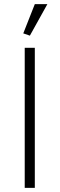

<svg xmlns="http://www.w3.org/2000/svg" viewBox="-20 -912 289 932"><path d="M149 0V-680H100V0ZM125 -739 210 -892H149L93 -750Z"/></svg>

Font: Catamaran Thin Thin
Style: Regular
Weight: 250
Version: Version 2.000